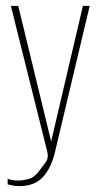

<svg xmlns="http://www.w3.org/2000/svg" viewBox="-20 -515 336 653"><path d="M46 118Q30 118 21 115.5Q12 113 6 112V93Q8 94 17.5 96.5Q27 99 42 99Q58 99 78 93.5Q98 88 115 64Q123 53 134.5 38Q146 23 141 2L17 -495H42L155 -30H153L262 -495H285L168 -2Q155 56 126 87Q97 118 46 118Z"/></svg>

Font: Alumni Sans Thin Thin
Style: Regular
Weight: 250
Version: Version 1.018